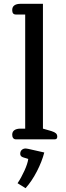

<svg xmlns="http://www.w3.org/2000/svg" viewBox="-20 -730 345 1006"><path d="M63 0Q54 0 49 -6.5Q44 -13 44 -24Q44 -40 55.5 -48Q67 -56 87 -56H112V-654H63Q44 -654 44 -677Q44 -694 55.5 -702Q67 -710 87 -710H205V-56L250 -43Q266 -38 273 -31.5Q280 -25 280 -14Q280 0 267 0ZM72 230Q91 202 108 164.5Q125 127 128 103L100 94Q86 89 86 76Q86 63 94 55.5Q102 48 115 48Q118 48 128 50L212 69Q200 116 173.5 167.5Q147 219 114 256Z"/></svg>

Font: Maitree Medium
Style: Regular
Weight: 500
Designer: CadsonDemak Team
Foundry: CadsonDemak
Version: Version 1.010